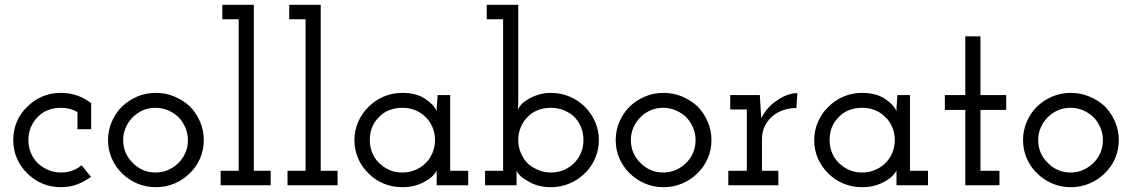

<svg xmlns="http://www.w3.org/2000/svg" viewBox="-20 -770 4705 798"><path d="M358 -35 319 -83Q301 -68 279.5 -60.5Q258 -53 233 -53Q205 -53 180.5 -63.5Q156 -74 138 -91Q119 -109 108.5 -134Q98 -159 98 -188Q98 -218 109 -243Q120 -268 140 -287Q157 -304 181 -313Q205 -322 233 -322Q252 -322 269.5 -317.5Q287 -313 302 -304V-233H359V-341Q334 -361 302 -372.5Q270 -384 233 -384Q191 -384 155 -368.5Q119 -353 93 -326Q65 -300 50 -264Q35 -228 35 -188Q35 -147 50.5 -111.5Q66 -76 93 -50Q119 -23 155 -7.5Q191 8 233 8Q269 8 300 -3.5Q331 -15 358 -35Z M769 -50Q796 -76 811.5 -111.5Q827 -147 827 -188Q827 -228 811.5 -264Q796 -300 770 -327Q742 -353 705.5 -368.5Q669 -384 628 -384Q586 -384 550 -368.5Q514 -353 487 -327Q460 -300 444.5 -264Q429 -228 429 -188Q429 -147 444.5 -111.5Q460 -76 487 -50Q514 -23 550 -7.5Q586 8 628 8Q669 8 705.5 -7.5Q742 -23 769 -50ZM532 -93Q513 -111 502.5 -135Q492 -159 492 -188Q492 -215 502.5 -239.5Q513 -264 532 -283Q550 -301 574 -311.5Q598 -322 626 -322Q654 -322 678.5 -311.5Q703 -301 722 -283Q740 -264 750.5 -239.5Q761 -215 761 -187Q761 -159 750.5 -135Q740 -111 722 -93Q703 -74 678.5 -63.5Q654 -53 626 -53Q598 -53 574 -63.5Q550 -74 532 -93Z M1105 0V-60H1035V-750H904V-690H972V-60H897V0Z M1383 0V-60H1313V-750H1182V-690H1250V-60H1175V0Z M1926 0V-60H1851V-375H1799Q1798 -358 1796.5 -341Q1795 -324 1795 -308Q1783 -336 1746 -360Q1709 -384 1652 -384Q1610 -384 1573.5 -368Q1537 -352 1511 -325Q1484 -299 1468.5 -263Q1453 -227 1453 -187Q1453 -147 1468.5 -111.5Q1484 -76 1511 -50Q1537 -23 1573.5 -7.5Q1610 8 1652 8Q1682 8 1706.5 1Q1731 -6 1750 -18Q1768 -28 1779.5 -40Q1791 -52 1795 -62Q1795 -53 1795 -46Q1795 -39 1795 -30V0ZM1652 -322Q1680 -322 1704.5 -312.5Q1729 -303 1747 -285Q1766 -268 1777 -242.5Q1788 -217 1788 -188Q1788 -159 1777 -133.5Q1766 -108 1747 -90Q1729 -73 1704.5 -63Q1680 -53 1652 -53Q1625 -53 1602.5 -62Q1580 -71 1563 -86Q1541 -104 1529 -130.5Q1517 -157 1517 -188Q1517 -216 1526 -239.5Q1535 -263 1553 -281Q1570 -301 1596 -311.5Q1622 -322 1652 -322Z M1996 0H2127V-30Q2127 -39 2127 -46Q2127 -53 2127 -62Q2130 -52 2142 -40Q2154 -28 2173 -18Q2191 -6 2215.5 1Q2240 8 2270 8Q2311 8 2347.5 -7.5Q2384 -23 2411 -50Q2438 -76 2453.5 -112Q2469 -148 2469 -188Q2469 -228 2453.5 -263.5Q2438 -299 2411 -326Q2384 -353 2347.5 -368.5Q2311 -384 2270 -384Q2242 -384 2218 -376.5Q2194 -369 2175 -358Q2156 -346 2146 -335Q2136 -324 2132 -314Q2133 -325 2133.5 -332Q2134 -339 2134 -350V-750H2003V-690H2071V-60H1996ZM2270 -322Q2297 -322 2321.5 -312.5Q2346 -303 2364 -287Q2383 -269 2394 -243.5Q2405 -218 2405 -188Q2405 -159 2394.5 -134.5Q2384 -110 2366 -92Q2348 -74 2323.5 -63.5Q2299 -53 2270 -53Q2242 -53 2218 -63Q2194 -73 2175 -89Q2156 -108 2145 -133.5Q2134 -159 2134 -188Q2134 -215 2143.5 -239Q2153 -263 2170 -281Q2188 -301 2213.5 -311.5Q2239 -322 2270 -322Z M2879 -50Q2906 -76 2921.5 -111.5Q2937 -147 2937 -188Q2937 -228 2921.5 -264Q2906 -300 2880 -327Q2852 -353 2815.5 -368.5Q2779 -384 2738 -384Q2696 -384 2660 -368.5Q2624 -353 2597 -327Q2570 -300 2554.5 -264Q2539 -228 2539 -188Q2539 -147 2554.5 -111.5Q2570 -76 2597 -50Q2624 -23 2660 -7.5Q2696 8 2738 8Q2779 8 2815.5 -7.5Q2852 -23 2879 -50ZM2642 -93Q2623 -111 2612.5 -135Q2602 -159 2602 -188Q2602 -215 2612.5 -239.5Q2623 -264 2642 -283Q2660 -301 2684 -311.5Q2708 -322 2736 -322Q2764 -322 2788.5 -311.5Q2813 -301 2832 -283Q2850 -264 2860.5 -239.5Q2871 -215 2871 -187Q2871 -159 2860.5 -135Q2850 -111 2832 -93Q2813 -74 2788.5 -63.5Q2764 -53 2736 -53Q2708 -53 2684 -63.5Q2660 -74 2642 -93Z M3215 0V-60H3147V-193Q3147 -224 3160.5 -249.5Q3174 -275 3197 -292Q3215 -306 3239 -313.5Q3263 -321 3290 -321L3294 -383Q3275 -383 3254.5 -376Q3234 -369 3213 -355Q3192 -342 3174 -322.5Q3156 -303 3144 -278Q3142 -299 3142.5 -300.5Q3143 -302 3141 -323L3138 -375H3015V-315H3084V-60H3007V0Z M3837 0V-60H3762V-375H3710Q3709 -358 3707.5 -341Q3706 -324 3706 -308Q3694 -336 3657 -360Q3620 -384 3563 -384Q3521 -384 3484.5 -368Q3448 -352 3422 -325Q3395 -299 3379.5 -263Q3364 -227 3364 -187Q3364 -147 3379.5 -111.5Q3395 -76 3422 -50Q3448 -23 3484.5 -7.5Q3521 8 3563 8Q3593 8 3617.5 1Q3642 -6 3661 -18Q3679 -28 3690.5 -40Q3702 -52 3706 -62Q3706 -53 3706 -46Q3706 -39 3706 -30V0ZM3563 -322Q3591 -322 3615.5 -312.5Q3640 -303 3658 -285Q3677 -268 3688 -242.5Q3699 -217 3699 -188Q3699 -159 3688 -133.5Q3677 -108 3658 -90Q3640 -73 3615.5 -63Q3591 -53 3563 -53Q3536 -53 3513.5 -62Q3491 -71 3474 -86Q3452 -104 3440 -130.5Q3428 -157 3428 -188Q3428 -216 3437 -239.5Q3446 -263 3464 -281Q3481 -301 3507 -311.5Q3533 -322 3563 -322Z M4134 0V-60H4055V-313H4162V-375H4055V-619H3992V-375H3907V-313H3992V0Z M4572 -50Q4599 -76 4614.5 -111.5Q4630 -147 4630 -188Q4630 -228 4614.5 -264Q4599 -300 4573 -327Q4545 -353 4508.5 -368.5Q4472 -384 4431 -384Q4389 -384 4353 -368.5Q4317 -353 4290 -327Q4263 -300 4247.5 -264Q4232 -228 4232 -188Q4232 -147 4247.5 -111.5Q4263 -76 4290 -50Q4317 -23 4353 -7.5Q4389 8 4431 8Q4472 8 4508.5 -7.5Q4545 -23 4572 -50ZM4335 -93Q4316 -111 4305.5 -135Q4295 -159 4295 -188Q4295 -215 4305.5 -239.5Q4316 -264 4335 -283Q4353 -301 4377 -311.5Q4401 -322 4429 -322Q4457 -322 4481.5 -311.5Q4506 -301 4525 -283Q4543 -264 4553.5 -239.5Q4564 -215 4564 -187Q4564 -159 4553.5 -135Q4543 -111 4525 -93Q4506 -74 4481.5 -63.5Q4457 -53 4429 -53Q4401 -53 4377 -63.5Q4353 -74 4335 -93Z"/></svg>

Font: Josefin Slab Thin SemiBold
Style: Regular
Weight: 600
Version: Version 2.000